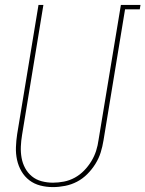

<svg xmlns="http://www.w3.org/2000/svg" viewBox="-20 -755 593 783"><path d="M196 8Q169 8 144 1.5Q119 -5 99.5 -20Q80 -35 67.5 -56.5Q55 -78 49.5 -103Q44 -128 45 -155Q46 -182 50 -208L137 -735H157L70 -205Q66 -181 65 -157.5Q64 -134 68 -111.5Q72 -89 82.5 -69.5Q93 -50 110 -36Q127 -22 149.5 -16Q172 -10 196 -10Q218 -10 241 -14.5Q264 -19 285 -30.5Q306 -42 323 -59.5Q340 -77 352.5 -97.5Q365 -118 372 -140Q379 -162 382 -185L473 -735H553L550 -717H490L402 -182Q398 -157 390.5 -133Q383 -109 369 -86.5Q355 -64 336 -45Q317 -26 294 -14Q271 -2 245.5 3Q220 8 196 8Z"/></svg>

Font: Iosevka Term Curly Th Obl
Style: Regular
Weight: 100
Italic angle: -9°
Designer: Belleve Invis
Foundry: Belleve Invis
Version: Version 32.3.0